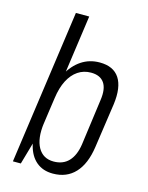

<svg xmlns="http://www.w3.org/2000/svg" viewBox="-113 -811 688 890"><g transform="rotate(15 230.5 -366.5)"><path d="M228 7Q180 7 148.5 -19.5Q117 -46 104.5 -95Q92 -144 101 -210L118 -332Q128 -400 154 -448Q180 -496 218.5 -521.5Q257 -547 306 -547Q372 -547 400.5 -503.5Q429 -460 418 -377L387 -163Q375 -80 334.5 -36.5Q294 7 228 7ZM139 -740H203L124 -178L73 0H35ZM217 -48Q262 -48 289 -76.5Q316 -105 324 -159L354 -380Q362 -435 342.5 -463Q323 -491 279 -491Q244 -491 216.5 -472.5Q189 -454 171 -419Q153 -384 146 -333L128 -208Q118 -133 142 -90.5Q166 -48 217 -48Z"/></g></svg>

Font: Pathway Extreme Condensed ExtraLight
Style: Italic
Weight: 250
Width: 3
Italic angle: -8°
Version: Version 1.001;gftools[0.9.26]